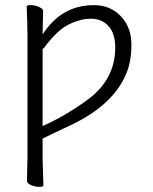

<svg xmlns="http://www.w3.org/2000/svg" viewBox="-20 -722 596 748"><path d="M146 -182V-105L149 1Q149 6 133 6Q117 6 101 -1Q85 -8 85 -17L87 -105V-590L86 -639L84 -697Q84 -702 100 -702Q116 -702 132 -695Q148 -688 148 -679Q148 -658 147 -643L146 -588L155 -601Q227 -702 346 -702Q410 -702 451 -658.5Q492 -615 492 -548Q492 -481 471 -433Q421 -315 263 -238Q220 -218 191 -204Q162 -190 146 -182ZM146 -531V-231Q232 -269 315 -329Q429 -409 429 -537Q429 -591 403 -620Q377 -649 334.5 -649Q292 -649 246.5 -626Q201 -603 152 -536Q150 -534 146 -531Z"/></svg>

Font: ToneOZ-Pinyin-WenKai-Light
Style: Light
Weight: 300
Designer: Fontworks Inc.
Foundry: ToneOZ
Version: Version 0.240331